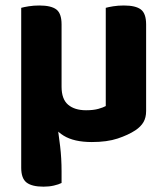

<svg xmlns="http://www.w3.org/2000/svg" viewBox="-20 -507 615 706"><path d="M58 -296.7H191.2L188.8 -63.5Q195.8 -13.4 201.1 30.6Q206.4 74.6 206.4 123.4V165.8Q195.6 171.3 178.2 175.3Q160.9 179.4 140 179.4Q97.5 179.4 77.7 164.2Q58 149 58 109.9ZM144.1 -163.6V-242.3L206.4 -259.2V-188.2Q206.4 -142.4 230.4 -122Q254.4 -101.6 296.4 -101.6Q323.5 -101.6 341.6 -106.7Q359.7 -111.8 368.9 -117V-259.2H517.3V-98.7Q517.3 -74.7 507.6 -58Q497.9 -41.3 477.7 -27.8Q451.4 -10.5 412.5 2.4Q373.6 15.3 317.6 15.3Q252.1 15.3 214 -8.2Q175.9 -31.7 160 -72.1Q144.1 -112.4 144.1 -163.6ZM517.3 -214.1H368.9V-478.2Q378.4 -481 396.4 -483.9Q414.4 -486.8 435.5 -486.8Q478.6 -486.8 497.9 -472.2Q517.3 -457.6 517.3 -417.1ZM206.4 -214.1H58V-478.2Q67.6 -481 85.7 -483.9Q103.8 -486.8 124.6 -486.8Q167.9 -486.8 187.2 -472.2Q206.4 -457.6 206.4 -417.1Z"/></svg>

Font: Baloo Bhaijaan 2
Style: Regular
Weight: 400
Designer: Sanskriti Dholi, Noopur Datye and Ek Type
Foundry: Ek Type
Version: Version 1.701